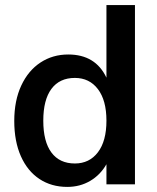

<svg xmlns="http://www.w3.org/2000/svg" viewBox="-20 -724 616 754"><path d="M398 -704H510V0H398V-79Q374 -37 334 -13.5Q294 10 244 10Q182 10 135 -21Q88 -52 62 -110.5Q36 -169 36 -249Q36 -329 63.5 -388Q91 -447 139 -478.5Q187 -510 248 -510Q355 -510 398 -419ZM398 -250Q398 -330 364.5 -374Q331 -418 274 -418Q214 -418 182 -375Q150 -332 150 -250Q150 -168 182 -125Q214 -82 274 -82Q331 -82 364.5 -126Q398 -170 398 -250Z"/></svg>

Font: CBA Beacon Sans Bold
Style: Regular
Weight: 700
Designer: Wei Huang
Foundry: Wei Huang
Version: Version 1.002